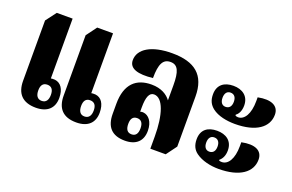

<svg xmlns="http://www.w3.org/2000/svg" viewBox="-77 -833 1696 1116"><g transform="rotate(20 771.0 -275.0)"><path d="M192 8C266 8 302 -31 302 -92C302 -147 278 -179 242 -183C231 -184 220 -183 217 -182V-552H119L70 -487V-114C70 -37 108 8 192 8ZM442 8C516 8 552 -31 552 -92C552 -147 529 -179 493 -183C482 -184 470 -183 467 -182V-552H369L321 -487V-114C321 -37 358 8 442 8ZM211 -41C184 -41 172 -61 172 -92C172 -123 184 -141 211 -141C238 -141 250 -123 250 -92C250 -61 238 -41 211 -41ZM475 -41C449 -41 437 -61 437 -92C437 -123 449 -141 475 -141C503 -141 515 -123 515 -92C515 -61 503 -41 475 -41Z M744 11C814 11 851 -26 851 -88C851 -145 823 -177 790 -180C783 -181 775 -179 771 -178V-205C771 -268 784 -300 813 -300C869 -300 900 -205 900 -71V4H995L1043 -61V-370C1043 -503 971 -561 831 -561C704 -561 628 -515 628 -445C628 -393 683 -377 774 -387C774 -475 793 -510 839 -510C885 -510 900 -472 900 -388V-295C879 -324 841 -349 780 -349C687 -349 625 -298 625 -173V-112C625 -33 662 11 744 11ZM768 -37C742 -37 730 -55 730 -88C730 -120 742 -137 768 -137C794 -137 806 -119 806 -87C806 -55 794 -37 768 -37Z M1312 -299C1442 -299 1513 -351 1513 -429C1513 -484 1464 -506 1384 -490V-467C1384 -387 1355 -342 1316 -342C1309 -342 1302 -344 1299 -347V-352C1314 -362 1327 -384 1327 -418C1327 -477 1284 -505 1230 -505C1172 -505 1134 -476 1134 -418C1134 -381 1146 -357 1171 -337C1207 -309 1262 -299 1312 -299ZM1227 -374C1205 -374 1193 -391 1193 -418C1193 -445 1205 -462 1227 -462C1251 -462 1263 -445 1263 -418C1263 -391 1251 -374 1227 -374ZM1312 -21C1442 -21 1513 -73 1513 -151C1513 -207 1464 -229 1384 -212V-188C1384 -109 1355 -65 1316 -65C1309 -65 1302 -66 1299 -69V-73C1314 -85 1327 -106 1327 -140C1327 -200 1284 -227 1230 -227C1172 -227 1134 -199 1134 -140C1134 -104 1146 -78 1171 -60C1208 -33 1262 -21 1312 -21ZM1227 -97C1205 -97 1193 -114 1193 -141C1193 -168 1205 -185 1227 -185C1251 -185 1263 -168 1263 -141C1263 -114 1251 -97 1227 -97Z"/></g></svg>

Font: Noto Serif Thai ExtraCondensed ExtraBold
Style: Regular
Weight: 800
Width: 2
Designer: Monotype Design Team
Foundry: Monotype Imaging Inc.
Version: Version 2.002